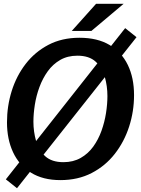

<svg xmlns="http://www.w3.org/2000/svg" viewBox="-20 -943 747 1017"><path d="M300 11Q207 11 144 -28.5Q81 -68 49 -137Q17 -206 17 -295Q17 -381 42 -461Q67 -541 116 -604.5Q165 -668 236.5 -705.5Q308 -743 401 -743Q496 -743 560 -705Q624 -667 657 -599Q690 -531 690 -439Q690 -353 664 -272.5Q638 -192 588 -128Q538 -64 465.5 -26.5Q393 11 300 11ZM316 -84Q368 -84 407.5 -106.5Q447 -129 474 -166.5Q501 -204 517.5 -250Q534 -296 541.5 -344Q549 -392 549 -434Q549 -487 535 -536Q521 -585 486.5 -616.5Q452 -648 390 -648Q338 -648 299 -625.5Q260 -603 233 -565.5Q206 -528 189 -482Q172 -436 164.5 -388Q157 -340 157 -298Q157 -246 171 -196.5Q185 -147 219.5 -115.5Q254 -84 316 -84ZM70 54 11 7 643 -794 703 -746ZM489 -923H635L464 -779H360Z"/></svg>

Font: Rosario
Style: Bold Italic
Weight: 700
Italic angle: -8.05°
Designer: Hector Gatti
Foundry: Omnibus Type
Version: Version 1.101; ttfautohint (v1.8.1.43-b0c9)